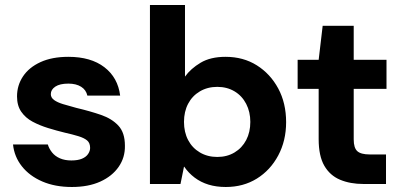

<svg xmlns="http://www.w3.org/2000/svg" viewBox="-20 -735 1600 767"><path d="M267 12Q200 12 149 -10Q98 -32 67.5 -70.5Q37 -109 32 -158H171Q176 -141 188 -126Q200 -111 219.5 -102.5Q239 -94 265 -94Q291 -94 307.5 -101Q324 -108 332 -120Q340 -132 340 -144Q340 -164 328 -174Q316 -184 293 -191Q270 -198 239 -205Q206 -213 172 -223.5Q138 -234 110 -249Q82 -264 65 -288.5Q48 -313 48 -350Q48 -394 72 -430Q96 -466 142 -487Q188 -508 253 -508Q343 -508 397 -466.5Q451 -425 460 -353H329Q324 -376 304 -388.5Q284 -401 253 -401Q219 -401 201 -389Q183 -377 183 -359Q183 -345 196 -335.5Q209 -326 232 -319Q255 -312 285 -304Q340 -291 383.5 -276Q427 -261 453 -233Q479 -205 479 -153Q480 -106 454 -68.5Q428 -31 380.5 -9.5Q333 12 267 12Z M882 12Q844 12 813 2.5Q782 -7 757.5 -25.5Q733 -44 716 -69H715L701 0H579V-715H719V-429Q742 -461 781.5 -484.5Q821 -508 881 -508Q952 -508 1006 -474Q1060 -440 1091.5 -381.5Q1123 -323 1123 -247Q1123 -173 1091.5 -114Q1060 -55 1006 -21.5Q952 12 882 12ZM848 -108Q887 -108 917 -126Q947 -144 963.5 -175.5Q980 -207 980 -248Q980 -288 963.5 -320Q947 -352 917 -370Q887 -388 848 -388Q809 -388 778.5 -370Q748 -352 731.5 -320.5Q715 -289 715 -248Q715 -207 731.5 -175.5Q748 -144 778.5 -126Q809 -108 848 -108Z M1432 0Q1379 0 1338.5 -17Q1298 -34 1275.5 -73Q1253 -112 1253 -179V-380H1169V-496H1253L1269 -632H1393V-496H1524V-380H1393V-178Q1393 -144 1407.5 -131Q1422 -118 1457 -118H1522V0Z"/></svg>

Font: DM Sans 28pt ExtraBold
Style: Regular
Weight: 800
Version: Version 4.004;gftools[0.9.30]